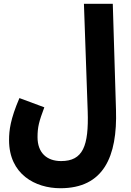

<svg xmlns="http://www.w3.org/2000/svg" viewBox="-20 -768 692 1018"><path d="M28 -25C28 156 167 230 300 230C529 230 603 63 595 -186L578 -748H425L445 -178C451 6 420 86 304 86C228 86 179 42 179 -41C179 -95 187 -124 215 -199L83 -248C35 -136 28 -77 28 -25Z"/></svg>

Font: Noto Sans Arabic UI ExtraCondensed Extra
Style: Regular
Weight: 800
Width: 3
Designer: Nadine Chahine - Monotype Design Team
Foundry: Monotype Imaging Inc.
Version: Version 1.900